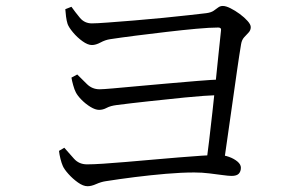

<svg xmlns="http://www.w3.org/2000/svg" viewBox="-20 -681 1040 648"><path d="M221.1 -658.1Q234 -639.9 249.6 -621Q265.3 -602.1 290 -602.1Q306.1 -602.1 344.3 -605Q382.5 -607.9 431.5 -611.8Q480.4 -615.7 529.5 -620.6Q578.5 -625.5 618 -629.9Q657.6 -634.3 675.9 -636.5Q692.6 -638.7 701.2 -644.8Q709.9 -650.8 716.5 -655.9Q723.2 -660.9 732.1 -660.9Q742.4 -660.9 757.8 -653.2Q773.3 -645.5 789.1 -633.9Q804.9 -622.3 815.6 -610.2Q826.3 -598.2 826.3 -589.5Q826.3 -579 819.1 -571.3Q811.8 -563.7 803.9 -555Q796.1 -546.4 793.7 -532.1Q787.9 -497.8 780.5 -446.2Q773 -394.7 764.9 -336.5Q756.8 -278.3 748.8 -223.6Q740.9 -168.9 735 -127.1L675.9 -127.6Q680.1 -159.8 685.7 -205.3Q691.3 -250.9 696.9 -302.8Q702.5 -354.7 708 -406Q713.5 -457.4 717.9 -502.3Q722.3 -547.2 725.9 -578.1Q727.7 -588.1 716.4 -588.1Q689 -588.1 642.7 -583.9Q596.4 -579.7 542.8 -573.4Q489.2 -567.2 438.3 -560.7Q387.5 -554.2 351.5 -548.7Q335.3 -546.3 319.3 -537.6Q303.3 -529 290.2 -529Q276.3 -529 258.4 -541.9Q240.6 -554.7 226.5 -571.6Q212.3 -588.5 208.1 -600.2Q204.9 -610.1 202.9 -624.8Q201 -639.5 200.4 -650ZM240.7 -429.6Q256 -414.3 273.6 -397Q291.3 -379.7 316 -379.7Q327.2 -379.7 361.3 -382.7Q395.3 -385.7 443.1 -390.1Q490.9 -394.5 543.7 -399.1Q596.6 -403.7 645.6 -407.8Q694.5 -411.9 730.9 -413.1L727.5 -360.7Q668.5 -358.5 604.4 -352Q540.4 -345.5 480.4 -339Q420.4 -332.5 374.1 -326.5Q352.6 -323.8 340.1 -317Q327.6 -310.2 314.4 -310.2Q301.7 -310.2 285.2 -320.3Q268.7 -330.4 255.1 -344.3Q241.4 -358.2 235.8 -369.6Q231.2 -378.3 226.9 -393.8Q222.6 -409.2 221.2 -419.1ZM197 -182.4Q212.6 -164.5 229.7 -145.4Q246.7 -126.3 273.7 -126.3Q293.9 -126.3 328.1 -128.5Q362.3 -130.7 405.2 -134.4Q448.1 -138.1 494.1 -142.1Q540.1 -146 583.2 -149.7Q626.4 -153.4 661.5 -155.6Q696.5 -157.8 717.7 -157.8Q735.6 -157.8 752.8 -151.6Q770 -145.4 781.5 -135.7Q793 -125.9 793 -114.9Q793 -102.5 786 -94.9Q778.9 -87.3 761.7 -87.3Q751.2 -87.3 731.3 -90.1Q711.5 -92.8 686.8 -95.8Q662.1 -98.9 635.6 -98.9Q592.2 -98.9 540 -94.4Q487.7 -89.9 434.8 -83.3Q381.8 -76.6 336.4 -69.4Q321.5 -67.2 304.9 -59.9Q288.4 -52.5 275.5 -52.5Q260.8 -52.5 243.1 -65.1Q225.3 -77.7 211 -93.8Q196.6 -109.9 192 -120.8Q187.8 -130.1 184.1 -144.8Q180.4 -159.5 179.1 -171.8Z"/></svg>

Font: Noto Serif HK
Style: Regular
Weight: 200
Designer: Ryoko NISHIZUKA 西塚涼子 (kana & ideographs); Frank Grießhammer (Latin, Greek & Cyrillic); Wenlong ZHANG 张文龙 (bopomofo); San
Foundry: Adobe
Version: Version 2.001;hotconv 1.1.0;makeotfexe 2.6.0